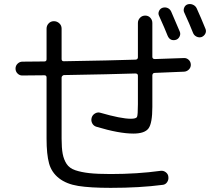

<svg xmlns="http://www.w3.org/2000/svg" viewBox="-20 -866 1040 936"><path d="M87.9 -498Q75.2 -498 65.4 -507.8Q55.7 -517.6 55.7 -531.7Q55.7 -545.9 65.9 -555.7Q76.2 -565.4 88.9 -565.4Q105.5 -565.4 141.6 -565.9Q177.7 -566.4 196.3 -566.4Q207 -566.4 207 -577.1V-726.6Q207 -741.2 217.3 -752Q227.5 -762.7 242.7 -762.7Q257.8 -762.7 269 -752.4Q280.3 -742.2 280.3 -726.6V-578.1Q280.3 -567.4 291 -567.4Q525.4 -571.3 639.6 -575.2Q651.4 -575.2 652.3 -585.9V-753.9Q652.3 -768.6 662.6 -779.3Q672.9 -790 688 -790Q703.1 -790 712.9 -779.3Q722.7 -768.6 722.7 -753.9V-588.9Q722.7 -578.1 735.4 -578.1Q758.8 -579.1 805.7 -580.6Q852.5 -582 876 -583Q888.7 -584 898.9 -575.2Q909.2 -566.4 910.2 -552.2Q911.1 -538.1 901.4 -527.8Q891.6 -517.6 877.9 -516.6Q831.1 -514.6 735.4 -510.7Q723.6 -510.7 722.7 -499V-344.7Q722.7 -265.6 704.1 -240.2Q685.5 -214.8 629.9 -214.8Q560.5 -214.8 450.2 -248Q436.5 -252 429.7 -264.6Q422.9 -277.3 426.8 -292Q430.7 -305.7 443.4 -313Q456.1 -320.3 468.8 -316.4Q570.3 -287.1 617.2 -287.1Q643.6 -287.1 647.9 -295.9Q652.3 -304.7 652.3 -358.4V-497.1Q652.3 -507.8 639.6 -507.8Q523.4 -503.9 292 -500Q288.1 -500 284.2 -496.1Q280.3 -492.2 280.3 -488.3V-190.4Q280.3 -144.5 285.6 -116.2Q291 -87.9 304.7 -66.9Q318.4 -45.9 347.2 -36.1Q376 -26.4 415.5 -22Q455.1 -17.6 519.5 -17.6Q649.4 -17.6 762.7 -33.2Q776.4 -35.2 788.1 -26.4Q799.8 -17.6 800.8 -3.9Q802.7 10.7 794.4 22.5Q786.1 34.2 772.5 35.2Q661.1 49.8 519.5 49.8Q419.9 49.8 361.8 40.5Q303.7 31.2 267.6 2.9Q231.4 -25.4 219.2 -69.3Q207 -113.3 207 -190.4V-488.3Q207 -499 196.3 -499Q178.7 -499 141.6 -498.5Q104.5 -498 87.9 -498ZM772.5 -828.1Q785.2 -832 796.9 -827.1Q808.6 -822.3 814.5 -809.6Q848.6 -731.4 856.4 -711.9Q861.3 -700.2 855.5 -688Q849.6 -675.8 837.9 -671.9Q808.6 -664.1 796.9 -692.4Q786.1 -720.7 754.9 -790Q750 -800.8 755.4 -812.5Q760.7 -824.2 772.5 -828.1ZM894.5 -844.7Q907.2 -848.6 919.9 -843.3Q932.6 -837.9 938.5 -826.2Q960 -779.3 982.4 -723.6Q986.3 -711.9 980.5 -701.2Q974.6 -690.4 962.9 -685.5Q950.2 -681.6 938 -687.5Q925.8 -693.4 920.9 -706.1Q905.3 -746.1 877.9 -805.7Q873 -816.4 877.9 -828.6Q882.8 -840.8 894.5 -844.7Z"/></svg>

Font: Rounded-X Mgen+ 1m regular
Style: Regular
Weight: 400
Designer: [Source Han Sans]
Ryoko NISHIZUKA  (kana & ideographs); Paul D. Hunt (Latin, Greek & Cyrillic); Wenlong ZHANG  (bopomofo
Version: Version 1.059.20150602